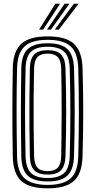

<svg xmlns="http://www.w3.org/2000/svg" viewBox="-20 -1004 514 1032"><path d="M236.5 8.4Q137.7 8.4 94.1 -31.5Q50.5 -71.5 48.7 -163.3Q47.7 -229.2 47.1 -287.5Q46.5 -345.8 46.5 -401.4Q46.5 -457 47.1 -514.6Q47.7 -572.3 48.7 -637.1Q50.5 -728.8 94.2 -768.6Q137.8 -808.4 236.5 -808.4Q333.8 -808.4 377.3 -768.7Q420.8 -728.9 423.6 -637.4Q425.5 -572.6 426.5 -515Q427.5 -457.5 427.4 -402Q427.3 -346.5 426.4 -288Q425.5 -229.5 423.6 -162.7Q420.8 -69.7 376.5 -30.7Q332.1 8.4 236.5 8.4ZM236.5 -10.1Q321 -10.1 359.8 -45.4Q398.5 -80.6 400.7 -163.9Q402.4 -226.1 403.1 -282.8Q403.9 -339.5 403.9 -395.3Q404 -451.1 403.2 -510.2Q402.5 -569.4 400.7 -636.4Q398.5 -719.1 360.1 -754.5Q321.6 -789.9 236.5 -789.9Q148.6 -789.9 111.1 -753.7Q73.6 -717.4 71.6 -636.4Q70.3 -578.5 69.7 -524Q69.1 -469.4 69.1 -413.6Q69.1 -357.7 69.7 -296.4Q70.2 -235.1 71.6 -163.9Q73.2 -78.7 113.3 -44.4Q153.5 -10.1 236.5 -10.1ZM236.5 -28.6Q161.8 -28.6 128.9 -60Q95.9 -91.4 94.5 -163.9Q93.5 -229.3 92.9 -287.4Q92.3 -345.5 92.3 -401.1Q92.3 -456.8 92.9 -514.4Q93.5 -572.1 94.5 -636.4Q95.9 -708.7 128.8 -740Q161.6 -771.4 236.5 -771.4Q309.2 -771.4 342.3 -740.2Q375.4 -709.1 377.8 -635.7Q379.6 -576.9 380.6 -520Q381.5 -463 381.5 -405.8Q381.5 -348.6 380.6 -288.9Q379.7 -229.2 377.8 -164.6Q375.5 -91.1 342.2 -59.9Q308.9 -28.6 236.5 -28.6ZM236.5 -47.2Q294.9 -47.2 324 -73.2Q353 -99.3 354.9 -165.3Q356.5 -226.7 357.3 -284.2Q358.1 -341.7 358.1 -398.3Q358.2 -454.9 357.4 -513.3Q356.7 -571.8 354.9 -635.1Q353 -700.5 324.3 -726.6Q295.5 -752.8 236.5 -752.8Q173.7 -752.8 146.3 -725.5Q118.8 -698.2 117.4 -635.7Q116 -571.6 115.3 -514.3Q114.6 -457 114.6 -401.7Q114.6 -346.3 115.3 -288.2Q116 -230.2 117.4 -164.6Q118.8 -102.4 146.1 -74.8Q173.4 -47.2 236.5 -47.2ZM236.5 -65.7Q186.2 -65.7 163.9 -88.9Q141.5 -112.2 140.5 -165.2Q138.8 -243.1 138.2 -320.3Q137.7 -397.4 138.2 -475.8Q138.8 -554.2 140.5 -635.5Q141.5 -689.5 164.7 -711.9Q187.9 -734.3 236.5 -734.3Q285.8 -734.3 308.1 -711.3Q330.4 -688.3 332 -634.7Q333.8 -574.8 334.8 -518.9Q335.7 -462.9 335.7 -407.1Q335.7 -351.3 334.9 -292.3Q334 -233.2 332.1 -167.1Q330.5 -113.6 308.7 -89.7Q286.9 -65.7 236.5 -65.7ZM236.5 -84.2Q273.1 -84.2 290.6 -102.9Q308.2 -121.6 309.1 -167.7Q309.9 -222.1 310.5 -276Q311.2 -329.9 311.3 -386Q311.5 -442.2 311 -503.2Q310.5 -564.2 309.1 -632.7Q308.2 -679.9 290 -697.9Q271.8 -715.8 236.5 -715.8Q198.9 -715.8 181.6 -697.4Q164.3 -678.9 163.2 -634.7Q161.5 -556.4 160.9 -481.8Q160.3 -407.1 160.8 -329.7Q161.3 -252.3 163.2 -165.6Q164.3 -122 181.3 -103.1Q198.3 -84.2 236.5 -84.2ZM190.2 -845 277.4 -983.9H302.9L212 -845ZM274.6 -845 377 -983.9H402.6L296.4 -845ZM232.6 -845 327.2 -983.9H352.8L254.1 -845Z"/></svg>

Font: Big Shoulders Inline Text Thin
Style: Regular
Weight: 100
Designer: Patric King
Foundry: XO Type Co
Version: Version 2.002